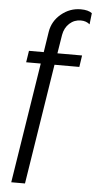

<svg xmlns="http://www.w3.org/2000/svg" viewBox="-65 -799 563 1087"><g transform="rotate(5 216.5 -255.0)"><path d="M355 -696.8Q317.9 -696.8 290.5 -671.9Q263.2 -647 255.9 -606L238.8 -500H378.9L369.1 -434.1H228L120.1 250H42L149.9 -434.1H66.9L77.1 -500H161.1L179.2 -617.2Q189 -678.2 238 -719Q287.1 -759.8 349.1 -759.8Q392.1 -759.8 413.1 -743.2L405.8 -679.2Q385.7 -696.8 355 -696.8Z"/></g></svg>

Font: ø
Style: ø
Weight: 400
Designer: Samuel Oakes
Foundry: Samuel Oakes
Version: Version 1.000;PS 001.000;hotconv 1.0.88;makeotf.lib2.5.64775